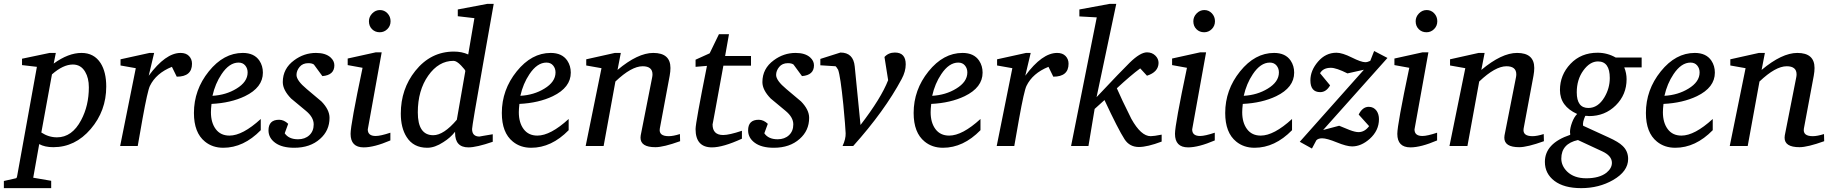

<svg xmlns="http://www.w3.org/2000/svg" viewBox="-89 -756 9500 994"><path d="M461 -308Q461 -182 380.5 -88Q300 6 187 6Q143 6 114 -10L83 164L176 180V218H-69V181L-7 167Q-2 167 0 154L102 -410L25 -419V-452L168 -482H200L189 -427Q265 -482 333 -482Q398 -482 432 -429Q461 -383 461 -308ZM371 -304Q371 -352 352 -384Q330 -422 288 -422Q238 -422 180 -371L125 -70Q163 -45 206 -45Q284 -45 331 -134Q371 -209 371 -304Z M905 -426Q905 -359 826 -359L801 -410Q719 -377 687 -311Q675 -286 649 -142Q636 -71 624 0H533L614 -403L535 -417V-449L685 -482H709L681 -364Q768 -482 846 -482Q874 -482 889.5 -466Q905 -450 905 -426Z M1272 -380Q1272 -303 1179 -258Q1106 -223 1006 -218Q1003 -191 1003 -175Q1003 -121 1028 -87.5Q1053 -54 1099 -54Q1167 -54 1261 -140V-82Q1172 9 1067 9Q1011 9 972 -23Q915 -69 915 -171Q915 -291 992 -386.5Q1069 -482 1168 -482Q1227 -482 1254 -442Q1272 -415 1272 -380ZM1193 -381Q1193 -402 1180.5 -417Q1168 -432 1146 -432Q1098 -432 1058 -372Q1025 -323 1011 -260Q1081 -264 1135 -297Q1193 -332 1193 -381Z M1642 -418Q1642 -367 1580 -362L1536 -422Q1526 -429 1507 -429Q1478 -429 1462 -409.5Q1446 -390 1446 -368Q1446 -339 1499 -295Q1569 -237 1575 -231Q1617 -188 1617 -146Q1617 -80 1568 -37Q1517 9 1434 9Q1371 9 1336 -16.5Q1301 -42 1301 -81Q1301 -136 1356 -136Q1381 -136 1403 -115L1385 -66Q1406 -35 1454 -35Q1490 -35 1512.5 -56Q1535 -77 1535 -112Q1535 -149 1495 -182Q1421 -244 1418 -246Q1375 -290 1375 -331Q1375 -401 1434 -444Q1485 -482 1547 -482Q1596 -482 1622 -459Q1642 -441 1642 -418Z M1933 -646Q1933 -622 1916.5 -605.5Q1900 -589 1877 -589Q1853 -589 1837 -605Q1821 -621 1821 -646Q1821 -669 1838 -686.5Q1855 -704 1878 -704Q1901 -704 1917 -687Q1933 -670 1933 -646ZM1932 -29Q1848 7 1794 7Q1726 7 1726 -63Q1726 -111 1788 -405L1711 -419V-453L1856 -485H1887L1815 -86Q1815 -52 1856 -52Q1881 -52 1932 -69Z M2467 -736Q2439 -578 2411 -420Q2355 -105 2355 -88Q2355 -49 2394 -49Q2390 -49 2462 -61V-22Q2378 7 2336 7Q2267 7 2267 -68V-74Q2243 -43 2206 -20Q2162 9 2123 9Q2051 9 2016 -47Q1986 -94 1986 -168Q1986 -295 2061 -389Q2141 -489 2261 -489Q2302 -489 2335 -474L2367 -662L2281 -672V-707L2434 -736ZM2320 -388Q2321 -393 2298 -417Q2275 -441 2259 -441Q2182 -441 2128 -364.5Q2074 -288 2074 -174Q2074 -56 2154 -56Q2208 -56 2276 -136Z M2866 -380Q2866 -303 2773 -258Q2700 -223 2600 -218Q2597 -191 2597 -175Q2597 -121 2622 -87.5Q2647 -54 2693 -54Q2761 -54 2855 -140V-82Q2766 9 2661 9Q2605 9 2566 -23Q2509 -69 2509 -171Q2509 -291 2586 -386.5Q2663 -482 2762 -482Q2821 -482 2848 -442Q2866 -415 2866 -380ZM2787 -381Q2787 -402 2774.5 -417Q2762 -432 2740 -432Q2692 -432 2652 -372Q2619 -323 2605 -260Q2675 -264 2729 -297Q2787 -332 2787 -381Z M3432 -25Q3346 6 3304 6Q3227 6 3227 -43Q3227 -49 3228 -55L3287 -354Q3289 -363 3289 -371Q3289 -413 3238 -413Q3180 -413 3097 -334L3036 0H2943L3025 -403L2946 -417V-449L3094 -482H3125L3108 -394Q3213 -482 3293 -482Q3382 -482 3382 -404Q3382 -386 3378 -364L3327 -91Q3320 -51 3373 -51Q3396 -51 3431 -62Z M3799 -416H3656Q3600 -108 3600 -112Q3600 -57 3655 -57Q3686 -57 3752 -79V-38Q3654 7 3597 7Q3512 7 3512 -88Q3512 -120 3571 -415L3512 -410V-447L3585 -480L3633 -579H3685L3665 -466H3799Z M4125 -418Q4125 -367 4063 -362L4019 -422Q4009 -429 3990 -429Q3961 -429 3945 -409.5Q3929 -390 3929 -368Q3929 -339 3982 -295Q4052 -237 4058 -231Q4100 -188 4100 -146Q4100 -80 4051 -37Q4000 9 3917 9Q3854 9 3819 -16.5Q3784 -42 3784 -81Q3784 -136 3839 -136Q3864 -136 3886 -115L3868 -66Q3889 -35 3937 -35Q3973 -35 3995.5 -56Q4018 -77 4018 -112Q4018 -149 3978 -182Q3904 -244 3901 -246Q3858 -290 3858 -331Q3858 -401 3917 -444Q3968 -482 4030 -482Q4079 -482 4105 -459Q4125 -441 4125 -418Z M4600 -423Q4600 -386 4579 -347Q4491 -182 4328 0H4273Q4290 -37 4289 -66Q4288 -97 4277 -214Q4262 -362 4250 -395L4246 -401Q4243 -407 4237 -413L4158 -418V-451L4262 -484Q4329 -484 4336 -412L4366 -109Q4473 -248 4509 -341L4490 -461Q4511 -484 4544 -484Q4600 -484 4600 -423Z M4998 -380Q4998 -303 4905 -258Q4832 -223 4732 -218Q4729 -191 4729 -175Q4729 -121 4754 -87.5Q4779 -54 4825 -54Q4893 -54 4987 -140V-82Q4898 9 4793 9Q4737 9 4698 -23Q4641 -69 4641 -171Q4641 -291 4718 -386.5Q4795 -482 4894 -482Q4953 -482 4980 -442Q4998 -415 4998 -380ZM4919 -381Q4919 -402 4906.5 -417Q4894 -432 4872 -432Q4824 -432 4784 -372Q4751 -323 4737 -260Q4807 -264 4861 -297Q4919 -332 4919 -381Z M5443 -426Q5443 -359 5364 -359L5339 -410Q5257 -377 5225 -311Q5213 -286 5187 -142Q5174 -71 5162 0H5071L5152 -403L5073 -417V-449L5223 -482H5247L5219 -364Q5306 -482 5384 -482Q5412 -482 5427.5 -466Q5443 -450 5443 -426Z M5925 -23Q5851 5 5807 5Q5759 5 5733 -35Q5700 -86 5629 -238L5578 -192L5546 0H5456L5589 -666L5499 -671V-707L5656 -736H5690L5588 -253Q5717 -390 5759 -431Q5814 -485 5849 -485Q5875 -485 5892 -468.5Q5909 -452 5909 -430Q5908 -383 5849 -364L5814 -402Q5764 -365 5693 -299Q5716 -245 5768 -141Q5818 -51 5868 -51Q5885 -51 5925 -59Z M6201 -646Q6201 -622 6184.5 -605.5Q6168 -589 6145 -589Q6121 -589 6105 -605Q6089 -621 6089 -646Q6089 -669 6106 -686.5Q6123 -704 6146 -704Q6169 -704 6185 -687Q6201 -670 6201 -646ZM6200 -29Q6116 7 6062 7Q5994 7 5994 -63Q5994 -111 6056 -405L5979 -419V-453L6124 -485H6155L6083 -86Q6083 -52 6124 -52Q6149 -52 6200 -69Z M6611 -380Q6611 -303 6518 -258Q6445 -223 6345 -218Q6342 -191 6342 -175Q6342 -121 6367 -87.5Q6392 -54 6438 -54Q6506 -54 6600 -140V-82Q6511 9 6406 9Q6350 9 6311 -23Q6254 -69 6254 -171Q6254 -291 6331 -386.5Q6408 -482 6507 -482Q6566 -482 6593 -442Q6611 -415 6611 -380ZM6532 -381Q6532 -402 6519.5 -417Q6507 -432 6485 -432Q6437 -432 6397 -372Q6364 -323 6350 -260Q6420 -264 6474 -297Q6532 -332 6532 -381Z M7094 -456 6761 -83 6844 -105Q6863 -97 6898 -83Q6927 -72 6944 -72Q6976 -72 6999 -103L6945 -163Q6965 -203 6997 -203Q7023 -203 7038 -182Q7050 -164 7050 -139Q7050 -80 7002 -37Q6958 2 6911 2Q6883 2 6831.5 -19Q6780 -40 6756 -40Q6736 -40 6726 -30L6703 13L6640 -22L6972 -395L6887 -376Q6829 -405 6801 -405Q6761 -405 6745 -377L6797 -314Q6777 -279 6746 -279Q6695 -279 6695 -340Q6695 -391 6734.5 -437Q6774 -483 6830 -483Q6860 -483 6909 -458.5Q6958 -434 6979 -434Q6991 -434 7005 -441L7025 -492Z M7352 -646Q7352 -622 7335.5 -605.5Q7319 -589 7296 -589Q7272 -589 7256 -605Q7240 -621 7240 -646Q7240 -669 7257 -686.5Q7274 -704 7297 -704Q7320 -704 7336 -687Q7352 -670 7352 -646ZM7351 -29Q7267 7 7213 7Q7145 7 7145 -63Q7145 -111 7207 -405L7130 -419V-453L7275 -485H7306L7234 -86Q7234 -52 7275 -52Q7300 -52 7351 -69Z M7904 -25Q7818 6 7776 6Q7699 6 7699 -43Q7699 -49 7700 -55L7759 -354Q7761 -363 7761 -371Q7761 -413 7710 -413Q7652 -413 7569 -334L7508 0H7415L7497 -403L7418 -417V-449L7566 -482H7597L7580 -394Q7685 -482 7765 -482Q7854 -482 7854 -404Q7854 -386 7850 -364L7799 -91Q7792 -51 7845 -51Q7868 -51 7903 -62Z M8410 -407H8320Q8332 -377 8332 -346Q8332 -266 8276 -210.5Q8220 -155 8138 -155Q8135 -155 8128 -156Q8122 -156 8118 -156Q8103 -122 8107 -105L8238 -45Q8291 -21 8311 -1Q8340 26 8340 67Q8340 131 8262 176Q8189 218 8097 218Q8008 218 7958.5 180.5Q7909 143 7909 82Q7909 -14 8040 -58Q8040 -59 8040 -64Q8039 -69 8039 -72Q8039 -93 8049.5 -121.5Q8060 -150 8076 -166Q7987 -206 7987 -290Q7987 -368 8041.5 -425.5Q8096 -483 8182 -483Q8232 -483 8276 -458H8410ZM8245 -352Q8245 -438 8184 -438Q8142 -438 8108 -391Q8074 -344 8074 -278Q8074 -197 8134 -197Q8184 -197 8217 -252Q8245 -299 8245 -352ZM8256 87Q8256 51 8207 28L8080 -31Q7994 -12 7994 65Q7994 102 8024 132Q8060 167 8123 167Q8191 167 8228 138Q8256 115 8256 87Z M8789 -380Q8789 -303 8696 -258Q8623 -223 8523 -218Q8520 -191 8520 -175Q8520 -121 8545 -87.5Q8570 -54 8616 -54Q8684 -54 8778 -140V-82Q8689 9 8584 9Q8528 9 8489 -23Q8432 -69 8432 -171Q8432 -291 8509 -386.5Q8586 -482 8685 -482Q8744 -482 8771 -442Q8789 -415 8789 -380ZM8710 -381Q8710 -402 8697.5 -417Q8685 -432 8663 -432Q8615 -432 8575 -372Q8542 -323 8528 -260Q8598 -264 8652 -297Q8710 -332 8710 -381Z M9355 -25Q9269 6 9227 6Q9150 6 9150 -43Q9150 -49 9151 -55L9210 -354Q9212 -363 9212 -371Q9212 -413 9161 -413Q9103 -413 9020 -334L8959 0H8866L8948 -403L8869 -417V-449L9017 -482H9048L9031 -394Q9136 -482 9216 -482Q9305 -482 9305 -404Q9305 -386 9301 -364L9250 -91Q9243 -51 9296 -51Q9319 -51 9354 -62Z"/></svg>

Font: Apparatus SIL
Style: Italic
Weight: 400
Italic angle: -11°
Version: Version 1.0